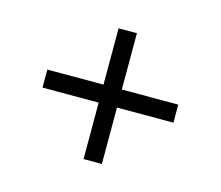

<svg xmlns="http://www.w3.org/2000/svg" viewBox="-70 -662 700 608"><g transform="rotate(15 279.5 -357.5)"><path d="M249 -328.1H64.9V-387.2H249V-571.8H309.1V-387.2H494.1V-328.1H309.1V-143.1H249Z"/></g></svg>

Font: Noto Serif Gujarati
Style: Regular
Weight: 400
Designer: Indian Type Foundry
Foundry: Monotype Imaging Inc.
Version: Version 1.02